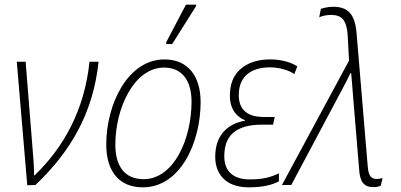

<svg xmlns="http://www.w3.org/2000/svg" viewBox="-20 -794 1719 824"><path d="M97 1 132 0C283 -143 380 -309 403 -529H364C343 -322 253 -161 129 -42H126C127 -66 124 -103 122 -128L90 -529H52Z M693 -605H719L821 -767L822 -774H778L694 -614ZM593 10C754 10 841 -182 841 -356C841 -468 786 -539 686 -539C528 -539 436 -346 436 -174C436 -59 491 10 593 10ZM596 -25C516 -25 475 -80 475 -173C475 -331 556 -504 684 -504C764 -504 802 -445 802 -358C802 -197 726 -25 596 -25Z M1047 10C1106 10 1148 0 1177 -16V-50C1139 -32 1105 -24 1052 -24C972 -24 938 -68 943 -136C947 -220 1003 -259 1104 -259H1152L1159 -292H1112C1030 -292 1002 -334 1005 -394C1008 -469 1061 -505 1139 -505C1177 -505 1220 -493 1243 -476L1256 -509C1226 -529 1184 -539 1138 -539C1054 -539 971 -499 967 -395C963 -335 989 -295 1032 -278L1031 -276C958 -263 908 -216 904 -133C899 -53 944 10 1047 10Z M1582 9C1596 9 1606 7 1614 3L1622 -30C1616 -28 1606 -26 1596 -26C1574 -26 1561 -38 1558 -82L1510 -655C1503 -733 1473 -765 1410 -765C1388 -765 1370 -760 1357 -756L1350 -720C1362 -725 1381 -730 1400 -730C1447 -730 1467 -708 1472 -645L1478 -534L1190 0H1230L1444 -402C1458 -428 1472 -455 1484 -480H1487C1489 -453 1492 -432 1495 -384L1521 -71C1524 -15 1540 9 1582 9Z"/></svg>

Font: Noto Sans SemiCondensed ExtraLight
Style: Italic
Weight: 200
Width: 4
Italic angle: -12°
Designer: Monotype Design Team
Foundry: Monotype Imaging Inc.
Version: Version 2.013